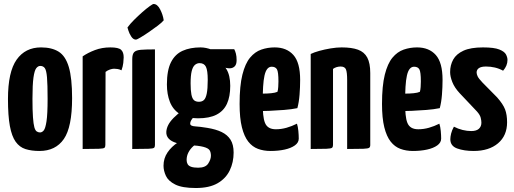

<svg xmlns="http://www.w3.org/2000/svg" viewBox="-20 -748 2580 964"><path d="M178 10Q138 10 108 0.5Q78 -9 58.5 -36.5Q39 -64 29.5 -115.5Q20 -167 20 -251Q20 -387 63.5 -448.5Q107 -510 186 -510Q240 -510 274.5 -488.5Q309 -467 325.5 -411.5Q342 -356 342 -255Q342 -110 300.5 -50Q259 10 178 10ZM181 -83Q191 -83 199.5 -93Q208 -103 213.5 -139Q219 -175 219 -252Q219 -324 216 -359.5Q213 -395 205 -406Q197 -417 182 -417Q171 -417 162 -405.5Q153 -394 148 -358.5Q143 -323 143 -252Q143 -194 145.5 -159.5Q148 -125 152.5 -109Q157 -93 164.5 -88Q172 -83 181 -83Z M395 0V-465Q421 -483 456.5 -496.5Q492 -510 534 -510Q575 -510 588 -498Q601 -486 601 -460Q601 -450 599 -432Q597 -414 590 -395Q580 -400 570.5 -401.5Q561 -403 553 -403Q544 -403 532 -399Q520 -395 510 -387L509 -20Q509 -10 504.5 -6Q500 -2 476 -1Q452 0 395 0Z M644 0V-451Q644 -476 653.5 -486Q663 -496 687.5 -498Q712 -500 758 -500V-20Q758 -10 753.5 -6Q749 -2 725 -1Q701 0 644 0ZM663 -549Q649 -549 639 -564.5Q629 -580 624.5 -595Q620 -610 620 -610Q633 -628 653 -648Q673 -668 694 -686.5Q715 -705 731 -716.5Q747 -728 751 -728Q770 -728 784 -701Q798 -674 802 -646Q793 -635 772 -619Q751 -603 727.5 -587Q704 -571 685.5 -560Q667 -549 663 -549Z M963 196Q895 196 860 178.5Q825 161 813 135Q801 109 801 84Q801 47 821 17.5Q841 -12 874 -33.5Q907 -55 947 -66L982 -34Q965 -27 950 -13.5Q935 0 926 17.5Q917 35 917 55Q917 67 922 76Q927 85 940 89.5Q953 94 975 94Q1012 94 1025.5 73Q1039 52 1039 34Q1039 17 1032.5 6.5Q1026 -4 1002 -10.5Q978 -17 925 -20Q890 -23 865 -30.5Q840 -38 827 -52Q814 -66 815 -86Q816 -103 824.5 -120Q833 -137 851.5 -156Q870 -175 899 -196L965 -175Q965 -175 957.5 -167Q950 -159 942.5 -148Q935 -137 935 -127Q935 -115 960 -113.5Q985 -112 1021 -106Q1064 -99 1093 -85Q1122 -71 1137.5 -46.5Q1153 -22 1153 18Q1153 67 1133.5 107.5Q1114 148 1072.5 172Q1031 196 963 196ZM974 -154Q916 -154 882 -176Q848 -198 833 -236.5Q818 -275 818 -324Q818 -395 838.5 -435.5Q859 -476 897 -493Q935 -510 987 -510Q1000 -510 1015 -507Q1030 -504 1044 -498L1065 -449Q1097 -433 1116.5 -401.5Q1136 -370 1136 -317Q1136 -263 1119.5 -227Q1103 -191 1067.5 -172.5Q1032 -154 974 -154ZM979 -237Q994 -237 1003.5 -245.5Q1013 -254 1018 -278Q1023 -302 1023 -347Q1023 -394 1014 -412.5Q1005 -431 982 -431Q969 -431 958.5 -422Q948 -413 942.5 -391Q937 -369 937 -329Q937 -294 941 -273.5Q945 -253 954 -245Q963 -237 979 -237ZM1133 -405Q1118 -405 1094.5 -412.5Q1071 -420 1047.5 -430Q1024 -440 1008.5 -447.5Q993 -455 993 -455L999 -501H1156Q1161 -492 1164.5 -478.5Q1168 -465 1168 -446Q1168 -424 1158 -414.5Q1148 -405 1133 -405Z M1338 10Q1304 10 1275.5 -0.5Q1247 -11 1226.5 -37Q1206 -63 1194.5 -109Q1183 -155 1183 -226Q1183 -317 1197 -373Q1211 -429 1235.5 -458.5Q1260 -488 1292 -499Q1324 -510 1359 -510Q1419 -510 1453 -472Q1487 -434 1487 -347Q1487 -311 1484 -272.5Q1481 -234 1473 -205Q1444 -199 1406 -196Q1368 -193 1332 -191.5Q1296 -190 1272.5 -190Q1249 -190 1249 -190L1251 -279Q1251 -279 1265.5 -278.5Q1280 -278 1301 -278Q1322 -278 1342 -280Q1362 -282 1373 -287Q1376 -296 1377 -311.5Q1378 -327 1378 -339Q1378 -387 1370.5 -400Q1363 -413 1344 -413Q1331 -413 1322 -402Q1313 -391 1308 -368.5Q1303 -346 1301 -312.5Q1299 -279 1299 -233Q1299 -198 1301.5 -172.5Q1304 -147 1310.5 -131Q1317 -115 1330.5 -107Q1344 -99 1365 -99Q1392 -99 1418.5 -106.5Q1445 -114 1471 -127Q1476 -112 1478 -90.5Q1480 -69 1480 -52Q1480 -32 1460.5 -18Q1441 -4 1409 3Q1377 10 1338 10Z M1540 0V-477Q1556 -485 1583 -492.5Q1610 -500 1640 -505Q1670 -510 1695 -510Q1746 -510 1777.5 -498.5Q1809 -487 1824 -459Q1839 -431 1839 -381V-20Q1839 -10 1833.5 -6Q1828 -2 1804 -1Q1780 0 1723 0V-346Q1723 -385 1717 -399.5Q1711 -414 1690 -414Q1680 -414 1670 -411Q1660 -408 1652 -402V-20Q1652 -10 1647 -6Q1642 -2 1618.5 -1Q1595 0 1540 0Z M2053 10Q2019 10 1990.5 -0.5Q1962 -11 1941.5 -37Q1921 -63 1909.5 -109Q1898 -155 1898 -226Q1898 -317 1912 -373Q1926 -429 1950.5 -458.5Q1975 -488 2007 -499Q2039 -510 2074 -510Q2134 -510 2168 -472Q2202 -434 2202 -347Q2202 -311 2199 -272.5Q2196 -234 2188 -205Q2159 -199 2121 -196Q2083 -193 2047 -191.5Q2011 -190 1987.5 -190Q1964 -190 1964 -190L1966 -279Q1966 -279 1980.5 -278.5Q1995 -278 2016 -278Q2037 -278 2057 -280Q2077 -282 2088 -287Q2091 -296 2092 -311.5Q2093 -327 2093 -339Q2093 -387 2085.5 -400Q2078 -413 2059 -413Q2046 -413 2037 -402Q2028 -391 2023 -368.5Q2018 -346 2016 -312.5Q2014 -279 2014 -233Q2014 -198 2016.5 -172.5Q2019 -147 2025.5 -131Q2032 -115 2045.5 -107Q2059 -99 2080 -99Q2107 -99 2133.5 -106.5Q2160 -114 2186 -127Q2191 -112 2193 -90.5Q2195 -69 2195 -52Q2195 -32 2175.5 -18Q2156 -4 2124 3Q2092 10 2053 10Z M2358 10Q2310 10 2275.5 -2.5Q2241 -15 2241 -49Q2241 -61 2245 -77.5Q2249 -94 2259 -112Q2280 -101 2302.5 -95.5Q2325 -90 2346 -90Q2372 -90 2384.5 -101.5Q2397 -113 2397 -132Q2397 -143 2393.5 -157Q2390 -171 2375 -188L2288 -280Q2262 -308 2251 -336Q2240 -364 2240 -386Q2240 -421 2255.5 -449Q2271 -477 2307 -493.5Q2343 -510 2405 -510Q2461 -510 2487 -499.5Q2513 -489 2520.5 -474.5Q2528 -460 2528 -447Q2528 -418 2506 -393Q2486 -404 2464.5 -409Q2443 -414 2420 -414Q2396 -414 2384.5 -406Q2373 -398 2373 -384Q2373 -376 2378 -365Q2383 -354 2402 -334L2476 -259Q2506 -225 2516 -198.5Q2526 -172 2526 -134Q2526 -67 2480.5 -28.5Q2435 10 2358 10Z"/></svg>

Font: Yanone Kaffeesatz
Style: Bold
Weight: 700
Designer: Yanone (Cyrillic: Daniel Pouzeot, Huerta Tipografica, and Cyreal)
Foundry: Yanone
Version: Version 2.003